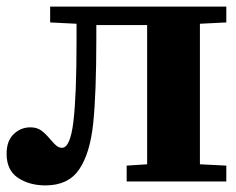

<svg xmlns="http://www.w3.org/2000/svg" viewBox="-20 -550 716 582"><path d="M0 -84Q0 -123 21.5 -143.5Q43 -164 72 -164Q92 -164 105 -154.5Q118 -145 133 -127Q144 -114 151.5 -108Q159 -102 168 -102Q193 -102 202.5 -181.5Q212 -261 212 -422V-478L132 -482V-530H666V-482L586 -478V-52L666 -48V0H364V-48L426 -52V-474H272V-434Q272 -267 262.5 -176Q253 -85 220 -36.5Q187 12 118 12Q69 12 34.5 -11Q0 -34 0 -84Z"/></svg>

Font: Minipax
Style: Bold
Weight: 700
Designer: Raphaël Ronot, Igor Stepanchenko (Cyrillic)
Foundry: steppetype
Version: Version 1.002